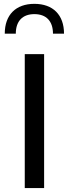

<svg xmlns="http://www.w3.org/2000/svg" viewBox="-20 -964 352 984"><path d="M61 -791.5C61 -856 95.7 -891.6 156.2 -891.6C216.8 -891.6 251.5 -856 251.5 -791.5H308.1C308.1 -887.7 251.5 -944.3 156.2 -944.3C61 -944.3 4.4 -887.7 4.4 -791.5ZM206.1 -686.5H106.9V0H206.1Z"/></svg>

Font: Estedad Medium
Style: Regular
Weight: 500
Designer: Amin Abedi
Version: Version 7.3